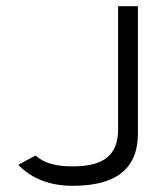

<svg xmlns="http://www.w3.org/2000/svg" viewBox="-20 -590 512 621"><path d="M39 -57C75 -19 132 11 215 11C353 11 426 -42 426 -158V-570H362V-172C362 -88 315 -52 217 -52C163 -51 123 -62 95 -87Z"/></svg>

Font: Charger Sport
Style: LitExt
Weight: 300
Designer: Jasper
Foundry: Cannot Into Space Fonts
Version: Version 1.1